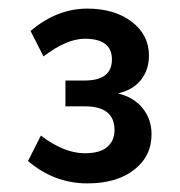

<svg xmlns="http://www.w3.org/2000/svg" viewBox="-20 -828 417 446"><path d="M183 -402Q106 -402 45 -454L75 -513Q129 -472 177 -472Q212 -472 229 -486.5Q246 -501 246 -526Q246 -581 177 -581H132V-641H177Q240 -641 240 -690Q240 -738 177 -738Q135 -738 81 -697L51 -756Q112 -808 183 -808Q246 -808 286 -777.5Q326 -747 326 -699Q326 -666 307.5 -642.5Q289 -619 254 -611Q291 -602 311.5 -576.5Q332 -551 332 -516Q332 -465 291.5 -433.5Q251 -402 183 -402Z"/></svg>

Font: Celebes SemiBold
Style: Regular
Weight: 600
Designer: Anugrah Pasau
Foundry: Lafontype
Version: Version 1.000